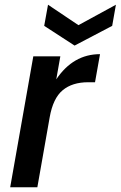

<svg xmlns="http://www.w3.org/2000/svg" viewBox="-20 -788 508 808"><path d="M137.2 0H22.9L120.1 -550.8H233.9L216.8 -454.1Q288.1 -560.1 400.9 -560.1L379.9 -441.9H351.1Q284.2 -441.9 243.7 -408.2Q203.1 -374.5 189 -293.9ZM310.1 -682.1 467.8 -768.1 452.1 -679.2 293.9 -596.2 166 -679.2 182.1 -768.1Z"/></svg>

Font: Poppins Medium
Style: Italic
Weight: 500
Italic angle: -10°
Designer: Ninad Kale (Devanagari), Jonny Pinhorn (Latin)
Foundry: Indian Type Foundry
Version: Version 3.200;PS 1.000;hotconv 16.6.54;makeotf.lib2.5.65590